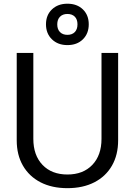

<svg xmlns="http://www.w3.org/2000/svg" viewBox="-20 -983 713 1015"><path d="M336.4 11.7Q254.4 11.7 194.3 -19.3Q134.3 -50.3 101.3 -107.2Q68.4 -164.1 68.4 -241.2V-703.1H156.2V-249Q156.2 -162.1 204.8 -111.3Q253.4 -60.5 336.4 -60.5Q419.4 -60.5 468 -111.3Q516.6 -162.1 516.6 -249V-703.1H604.5V-241.2Q604.5 -164.1 571.8 -107.2Q539.1 -50.3 478.8 -19.3Q418.5 11.7 336.4 11.7ZM336.4 -744.6Q286.1 -744.6 254.6 -775.1Q223.1 -805.7 223.1 -854.5Q223.1 -903.3 254.6 -933.3Q286.1 -963.4 336.4 -963.4Q387.2 -963.4 418.2 -933.3Q449.2 -903.3 449.2 -854.5Q449.2 -805.7 418.2 -775.1Q387.2 -744.6 336.4 -744.6ZM336.4 -798.8Q361.3 -798.8 375.5 -813.5Q389.6 -828.1 389.6 -854.5Q389.6 -880.4 375.5 -894.8Q361.3 -909.2 336.4 -909.2Q311.5 -909.2 297.1 -894.5Q282.7 -879.9 282.7 -854Q282.7 -828.1 297.1 -813.5Q311.5 -798.8 336.4 -798.8Z"/></svg>

Font: Schibsted Grotesk
Style: Regular
Weight: 400
Designer: Bakken & Baeck AS, Henrik Kongsvoll
Foundry: Schibsted ASA
Version: Version 1.100; ttfautohint (v1.8.4.7-5d5b);gftools[0.9.25]